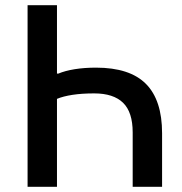

<svg xmlns="http://www.w3.org/2000/svg" viewBox="-20 -718 699 738"><path d="M86 0V-698H199V-435H204Q230 -446 267 -452Q304 -458 349 -458Q479 -458 541 -395.5Q603 -333 603 -206V0H490V-209Q490 -287 453 -323Q416 -359 342 -359Q295 -359 259 -353.5Q223 -348 199 -338V0Z"/></svg>

Font: IBM Plex Sans Medium
Style: Regular
Weight: 500
Designer: Mike Abbink, Paul van der Laan, Pieter van Rosmalen
Foundry: Bold Monday
Version: Version 3.201